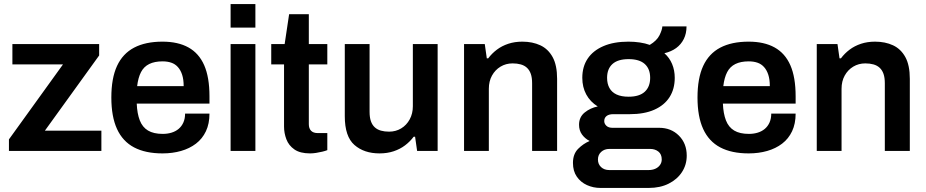

<svg xmlns="http://www.w3.org/2000/svg" viewBox="-20 -743 4559 945"><path d="M24 0V-57L290 -426H41V-526H468V-470L201 -100H479V0Z M780 12Q696 12 640 -17.5Q584 -47 556 -108Q528 -169 528 -263Q528 -358 556 -418.5Q584 -479 640 -508.5Q696 -538 780 -538Q856 -538 907.5 -509.5Q959 -481 985 -422Q1011 -363 1011 -269V-233H653Q655 -184 668 -150.5Q681 -117 708.5 -100.5Q736 -84 781 -84Q804 -84 824 -90Q844 -96 859 -108.5Q874 -121 882.5 -140Q891 -159 891 -184H1011Q1011 -134 993.5 -97Q976 -60 944.5 -36Q913 -12 871 0Q829 12 780 12ZM655 -319H884Q884 -352 876.5 -375Q869 -398 855.5 -413Q842 -428 823 -434.5Q804 -441 780 -441Q741 -441 714.5 -428Q688 -415 674 -388Q660 -361 655 -319Z M1115 -607V-723H1237V-607ZM1115 0V-526H1237V0Z M1506 12Q1457 12 1429 -7.5Q1401 -27 1389.5 -57.5Q1378 -88 1378 -120V-426H1315V-526H1381L1403 -673H1500V-526H1591V-426H1500V-132Q1500 -111 1511 -99.5Q1522 -88 1544 -88H1591V-4Q1581 0 1566.5 3.5Q1552 7 1536 9.5Q1520 12 1506 12Z M1848 12Q1772 12 1724.5 -29.5Q1677 -71 1677 -171V-526H1799V-193Q1799 -165 1805.5 -146.5Q1812 -128 1824.5 -116.5Q1837 -105 1855 -100Q1873 -95 1895 -95Q1928 -95 1954.5 -111Q1981 -127 1996.5 -155.5Q2012 -184 2012 -220V-526H2134V0H2033L2023 -70H2016Q1998 -46 1973.5 -27.5Q1949 -9 1917.5 1.5Q1886 12 1848 12Z M2264 0V-526H2366L2376 -456H2383Q2401 -480 2425.5 -498.5Q2450 -517 2481.5 -527.5Q2513 -538 2551 -538Q2601 -538 2639.5 -520Q2678 -502 2700 -462Q2722 -422 2722 -355V0H2599V-333Q2599 -361 2592.5 -379.5Q2586 -398 2573.5 -409.5Q2561 -421 2543 -426Q2525 -431 2503 -431Q2470 -431 2443.5 -415Q2417 -399 2401.5 -371Q2386 -343 2386 -306V0Z M2935 182Q2900 182 2869 168Q2838 154 2819 126.5Q2800 99 2800 59Q2800 15 2825.5 -10.5Q2851 -36 2882 -49Q2859 -61 2844.5 -81Q2830 -101 2830 -129Q2830 -167 2858 -189.5Q2886 -212 2922 -219Q2885 -242 2865.5 -278Q2846 -314 2846 -360Q2846 -415 2872.5 -454.5Q2899 -494 2950 -516Q3001 -538 3073 -538Q3102 -538 3129 -534Q3156 -530 3178 -522Q3213 -543 3226 -569.5Q3239 -596 3240 -613H3359Q3359 -578 3345.5 -551Q3332 -524 3308 -506.5Q3284 -489 3250 -481Q3275 -459 3288 -428Q3301 -397 3301 -360Q3301 -305 3275.5 -265Q3250 -225 3200.5 -203Q3151 -181 3079 -181H2998Q2977 -181 2965.5 -172Q2954 -163 2954 -147Q2954 -134 2964.5 -124Q2975 -114 2994 -114H3224Q3283 -114 3321.5 -75.5Q3360 -37 3360 23Q3360 68 3336.5 104Q3313 140 3271 161Q3229 182 3173 182ZM2979 94H3172Q3191 94 3205.5 87.5Q3220 81 3228.5 69Q3237 57 3237 42Q3237 16 3220.5 3Q3204 -10 3180 -10H2979Q2955 -10 2939 4.5Q2923 19 2923 42Q2923 65 2938.5 79.5Q2954 94 2979 94ZM3074 -267Q3127 -267 3153.5 -291.5Q3180 -316 3180 -360Q3180 -404 3153.5 -428Q3127 -452 3074 -452Q3021 -452 2994.5 -428Q2968 -404 2968 -360Q2968 -331 2979.5 -310Q2991 -289 3014.5 -278Q3038 -267 3074 -267Z M3665 12Q3581 12 3525 -17.5Q3469 -47 3441 -108Q3413 -169 3413 -263Q3413 -358 3441 -418.5Q3469 -479 3525 -508.5Q3581 -538 3665 -538Q3741 -538 3792.5 -509.5Q3844 -481 3870 -422Q3896 -363 3896 -269V-233H3538Q3540 -184 3553 -150.5Q3566 -117 3593.5 -100.5Q3621 -84 3666 -84Q3689 -84 3709 -90Q3729 -96 3744 -108.5Q3759 -121 3767.5 -140Q3776 -159 3776 -184H3896Q3896 -134 3878.5 -97Q3861 -60 3829.5 -36Q3798 -12 3756 0Q3714 12 3665 12ZM3540 -319H3769Q3769 -352 3761.5 -375Q3754 -398 3740.5 -413Q3727 -428 3708 -434.5Q3689 -441 3665 -441Q3626 -441 3599.5 -428Q3573 -415 3559 -388Q3545 -361 3540 -319Z M4000 0V-526H4102L4112 -456H4119Q4137 -480 4161.5 -498.5Q4186 -517 4217.5 -527.5Q4249 -538 4287 -538Q4337 -538 4375.5 -520Q4414 -502 4436 -462Q4458 -422 4458 -355V0H4335V-333Q4335 -361 4328.5 -379.5Q4322 -398 4309.5 -409.5Q4297 -421 4279 -426Q4261 -431 4239 -431Q4206 -431 4179.5 -415Q4153 -399 4137.5 -371Q4122 -343 4122 -306V0Z"/></svg>

Font: Archivo SemiBold SemiBold
Style: Regular
Weight: 600
Version: Version 2.001